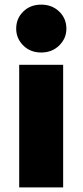

<svg xmlns="http://www.w3.org/2000/svg" viewBox="-20 -810 357 830"><path d="M158 -583Q111 -583 80.5 -613.5Q50 -644 50 -686Q50 -730 80.5 -760Q111 -790 158 -790Q205 -790 236 -760Q267 -730 267 -686Q267 -644 236 -613.5Q205 -583 158 -583ZM63 0V-530H253V0Z"/></svg>

Font: Be Vietnam Pro Black
Style: Regular
Weight: 900
Designer: Lam Bao, Tony Le, Vietanh Nguyen
Foundry: Yellow Type Foundry
Version: Version 1.002; ttfautohint (v1.8.3)